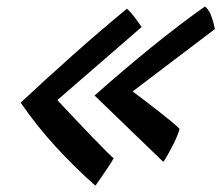

<svg xmlns="http://www.w3.org/2000/svg" viewBox="-20 -588 700 608"><path d="M629 -567.5Q640.5 -558 646.8 -543Q653 -528 656.2 -514.5Q659.5 -501 660.5 -496L400 -298.5Q419.5 -284 442 -266.8Q464.5 -249.5 486 -232.8Q507.5 -216 524.2 -202Q541 -188 548.5 -180Q547 -172.5 542 -160Q537 -147.5 530 -133.2Q523 -119 515.8 -106.2Q508.5 -93.5 503.5 -84.8Q498.5 -76 497 -75.5L279.5 -285.5Q371.5 -367 460.2 -439Q549 -511 629 -567.5ZM382 -560.5Q396.5 -547 410 -528.5Q423.5 -510 428.5 -502.5L161.5 -271Q188 -243 217 -212Q246 -181 272.5 -153.8Q299 -126.5 317.2 -108.2Q335.5 -90 340 -87Q334.5 -77 325.2 -62.8Q316 -48.5 306.2 -34.5Q296.5 -20.5 289.8 -10.8Q283 -1 282 0Q216 -58.5 155.5 -124.5Q95 -190.5 45.5 -263Q123 -335.5 208 -411.2Q293 -487 382 -560.5Z"/></svg>

Font: Grandstander Thin Medium
Style: Italic
Weight: 500
Italic angle: -15°
Version: Version 1.200